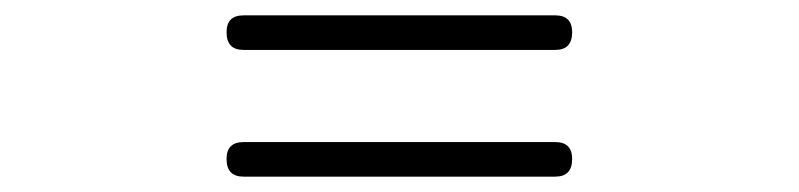

<svg xmlns="http://www.w3.org/2000/svg" viewBox="-20 -505 1040 250"><path d="M297 -275Q275 -275 275 -298Q275 -320 297 -320H703Q725 -320 725 -298Q725 -275 703 -275H500ZM297 -440Q275 -440 275 -463Q275 -485 297 -485H703Q725 -485 725 -463Q725 -440 703 -440H500Z"/></svg>

Font: GenSenRounded TW H
Style: Regular
Weight: 900
Version: Version 1.501;PS 1;hotconv 16.6.51;makeotf.lib2.5.65220